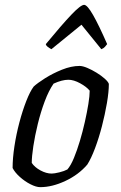

<svg xmlns="http://www.w3.org/2000/svg" viewBox="-20 -772 499 792"><path d="M146 0Q129 0 105.5 -12Q82 -24 61.5 -42.5Q41 -61 32 -79Q32 -119 39.5 -168.5Q47 -218 60 -267Q73 -316 88.5 -355.5Q104 -395 119 -415Q134 -429 165.5 -449Q197 -469 235.5 -484.5Q274 -500 308 -500Q321 -500 340 -492Q359 -484 378.5 -472Q398 -460 412 -447.5Q426 -435 429 -426Q429 -393 421 -346.5Q413 -300 400.5 -251.5Q388 -203 372 -160.5Q356 -118 340 -93Q304 -51 249.5 -25.5Q195 0 146 0ZM193 -56Q204 -56 224.5 -61Q245 -66 258 -73Q272 -89 285 -120.5Q298 -152 309.5 -190.5Q321 -229 330 -269Q339 -309 344.5 -343Q350 -377 350 -398Q337 -414 310.5 -428.5Q284 -443 262 -443Q236 -443 201 -427Q181 -398 164.5 -354Q148 -310 136 -261Q124 -212 117.5 -169Q111 -126 111 -100Q123 -82 147 -69Q171 -56 193 -56ZM192 -569Q183 -574 176.5 -579Q170 -584 169 -590Q235 -670 274 -711Q313 -752 327 -752Q340 -752 364 -710Q388 -668 422 -590Q418 -585 413 -579Q408 -573 398 -569L316 -670Z"/></svg>

Font: Texturina Light
Style: Italic
Weight: 300
Italic angle: -11°
Designer: Guillermo Torres Carreño
Foundry: Omnibus-Type
Version: Version 1.002; ttfautohint (v1.8.3)